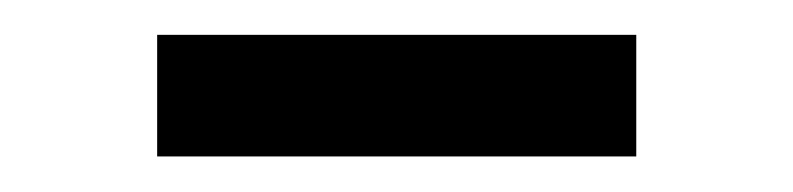

<svg xmlns="http://www.w3.org/2000/svg" viewBox="-20 -711 446 108"><path d="M337.9 -691.4H68.4V-623H337.9Z"/></svg>

Font: Raveo Display Display
Style: Regular
Weight: 400
Designer: Jakub Foglar, Rasmus Andersson (Inter)
Foundry: Jakubfoglar.com
Version: Version 1.100;Glyphs 3.2.3 (3260)